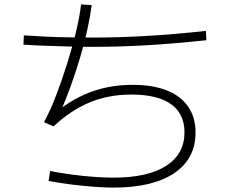

<svg xmlns="http://www.w3.org/2000/svg" viewBox="-20 -818 1040 869"><path d="M494 31Q452 31 401 27Q350 23 298.5 16.5Q247 10 200 1L207 -44Q278 -30 355.5 -22Q433 -14 494 -14Q649 -14 732 -67.5Q815 -121 815 -219Q815 -303 754 -346.5Q693 -390 575 -390Q472 -390 387 -355Q302 -320 222 -246L179 -265Q206 -314 232.5 -382.5Q259 -451 283 -527Q307 -603 324 -674Q341 -745 347 -798L395 -795Q389 -747 375.5 -685Q362 -623 342.5 -557.5Q323 -492 300.5 -429.5Q278 -367 256 -317L246 -320Q321 -378 403 -406Q485 -434 580 -434Q671 -434 734.5 -409Q798 -384 831.5 -335.5Q865 -287 865 -218Q865 -99 768 -34Q671 31 494 31ZM400 -606Q349 -606 292 -607.5Q235 -609 181.5 -611Q128 -613 86 -616L88 -658Q130 -655 182.5 -652.5Q235 -650 291.5 -649Q348 -648 401 -648Q517 -648 638.5 -655Q760 -662 912 -678L914 -636Q763 -620 640.5 -613Q518 -606 400 -606Z"/></svg>

Font: M PLUS 2 Light
Style: Regular
Weight: 300
Designer: Coji Morishita
Foundry: UNDERFOREST DESIGN
Version: Version 1.001